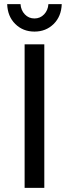

<svg xmlns="http://www.w3.org/2000/svg" viewBox="-20 -916 336 936"><path d="M80 -896Q82 -866 101 -846Q120 -826 148 -826Q176 -826 195 -846Q214 -866 216 -896H281Q279 -836 241.5 -799Q204 -762 148 -762Q92 -762 54.5 -799Q17 -836 15 -896ZM100 -700H196V0H100Z"/></svg>

Font: Montserrat arm
Style: Regular
Weight: 400
Designer: Julieta Ulanovsky
Foundry: Julieta Ulanovsky
Version: Version 6.000;PS 006.000;hotconv 1.0.88;makeotf.lib2.5.64775